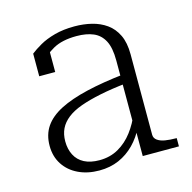

<svg xmlns="http://www.w3.org/2000/svg" viewBox="-84 -603 697 697"><g transform="rotate(-15 264.5 -254.5)"><path d="M383 -305V-271Q327 -265 283 -256Q239 -247 207 -235.5Q175 -224 154.5 -208Q134 -192 124 -171.5Q114 -151 114 -124Q114 -95 125.5 -72.5Q137 -50 160 -38Q183 -26 217 -26Q257 -26 288.5 -44Q320 -62 343 -92.5Q366 -123 380 -159L382 -106Q365 -71 339.5 -45Q314 -19 281 -4.5Q248 10 207 10Q163 10 128.5 -6.5Q94 -23 74.5 -53Q55 -83 55 -123Q55 -165 75.5 -195Q96 -225 137 -246Q178 -267 239.5 -281.5Q301 -296 383 -305ZM372 0V-109H369V-360Q369 -408 355 -434.5Q341 -461 315 -472Q289 -483 252 -483Q198 -483 164 -464Q130 -445 111 -418Q110 -426 112 -434Q114 -442 118 -449Q122 -456 128.5 -461Q135 -466 144 -467V-377H84V-462Q99 -474 122.5 -487.5Q146 -501 179 -510Q212 -519 254 -519Q288 -519 318.5 -511.5Q349 -504 373 -487Q397 -470 411 -441Q425 -412 425 -368V-66Q425 -53 436 -45Q447 -37 465 -34Q483 -31 507 -31H508V0Z"/></g></svg>

Font: Roboto Serif 36pt ExtraLight
Style: Regular
Weight: 250
Designer: Greg Gazdowicz
Foundry: Commercial Type
Version: Version 1.008